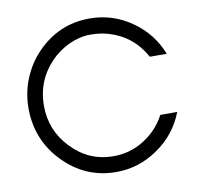

<svg xmlns="http://www.w3.org/2000/svg" viewBox="-78 -770 886 861"><g transform="rotate(-10 364.5 -339.5)"><path d="M699 -208Q661 -110 575 -51Q488 10 384 10Q243 10 143 -94Q45 -196 45 -339Q45 -410 71 -473.5Q97 -537 143 -585Q243 -689 384 -689Q488 -689 574 -629.5Q660 -570 698 -473H621Q566 -574 457 -606Q421 -617 374 -617Q327 -617 278 -594.5Q229 -572 193 -534Q115 -453 115 -339Q115 -226 193 -145Q272 -62 384 -62Q460 -62 523.5 -102Q587 -142 622 -208Z"/></g></svg>

Font: Puffins on Iceburgs
Style: Regular
Weight: 400
Version: Version 1.0